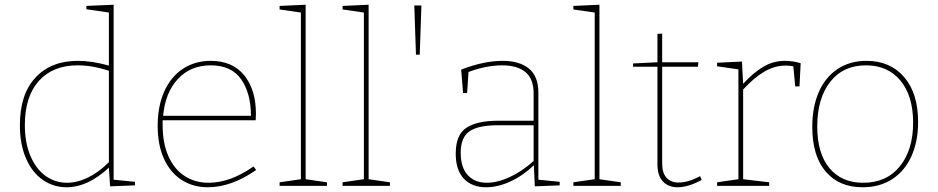

<svg xmlns="http://www.w3.org/2000/svg" viewBox="-20 -785 3961 811"><path d="M460 -26 550 -17V-2L445 2L440 -77Q351 6 261 6Q206 6 161 -25Q116 -56 90 -115.5Q64 -175 64 -256Q64 -386 129.5 -457Q195 -528 309 -528Q368 -528 440 -508V-732L345 -746V-760L460 -765ZM440 -100V-486Q371 -509 308 -509Q203 -509 144 -443Q85 -377 85 -257Q85 -182 108.5 -126.5Q132 -71 172.5 -42Q213 -13 263 -13Q306 -13 351.5 -35Q397 -57 440 -100Z M1062 -67Q957 6 858 6Q796 6 748 -24.5Q700 -55 673 -113.5Q646 -172 646 -254Q646 -336 673.5 -398Q701 -460 752 -494Q803 -528 870 -528Q962 -528 1011.5 -467Q1061 -406 1061 -305L1060 -277H667V-256Q667 -180 691.5 -125Q716 -70 760 -41.5Q804 -13 861 -13Q953 -13 1051 -82ZM669 -296H1040Q1040 -390 999 -449.5Q958 -509 870 -509Q785 -509 731.5 -451.5Q678 -394 669 -296Z M1271 -765V-28L1361 -15V0H1161V-15L1251 -28V-732L1161 -745V-760Z M1537 -765V-28L1627 -15V0H1427V-15L1517 -28V-732L1427 -745V-760Z M1753 -554H1737L1730 -762H1760Z M2254 -26 2344 -17V-2L2239 2L2235 -87Q2189 -43 2136 -18.5Q2083 6 2033 6Q1974 6 1939.5 -30Q1905 -66 1905 -136Q1905 -217 1951 -246Q1997 -275 2083 -275H2234V-391Q2234 -452 2199.5 -480.5Q2165 -509 2102 -509Q2034 -509 1959 -481L1953 -392H1936L1928 -491Q2024 -528 2103 -528Q2174 -528 2214 -495.5Q2254 -463 2254 -394ZM2036 -13Q2081 -13 2133 -37Q2185 -61 2234 -105V-256H2085Q1999 -256 1962.5 -230Q1926 -204 1926 -140Q1926 -77 1956 -45Q1986 -13 2036 -13Z M2512 -765V-28L2602 -15V0H2402V-15L2492 -28V-732L2402 -745V-760Z M2944 -25Q2887 6 2842 6Q2803 6 2780 -18.5Q2757 -43 2757 -91V-503H2654V-517L2757 -522V-642L2777 -643V-522H2930L2928 -503H2777V-94Q2777 -54 2795.5 -34Q2814 -14 2846 -14Q2888 -14 2937 -41Z M3362 -518 3357 -420H3339L3331 -505Q3314 -508 3298 -508Q3252 -508 3208.5 -482.5Q3165 -457 3119 -407V-28L3229 -15V0H3009V-15L3099 -28V-492L3009 -505V-520L3114 -525L3119 -431Q3163 -479 3205 -503.5Q3247 -528 3296 -528Q3328 -528 3362 -518Z M3858 -270Q3858 -188 3830 -125.5Q3802 -63 3749 -28.5Q3696 6 3624 6Q3524 6 3467.5 -60.5Q3411 -127 3411 -249Q3411 -333 3438.5 -396Q3466 -459 3518 -493.5Q3570 -528 3640 -528Q3740 -528 3799 -459.5Q3858 -391 3858 -270ZM3432 -251Q3432 -137 3483.5 -75Q3535 -13 3626 -13Q3725 -13 3781 -82.5Q3837 -152 3837 -267Q3837 -380 3783.5 -444.5Q3730 -509 3638 -509Q3541 -509 3486.5 -439Q3432 -369 3432 -251Z"/></svg>

Font: Bitter Pro Thin
Style: Regular
Weight: 250
Designer: Sol Matas, and Bitter project Authors
Foundry: Sol Matas
Version: Version 1.010